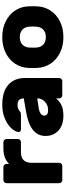

<svg xmlns="http://www.w3.org/2000/svg" viewBox="538 -1108 580 1696"><g transform="rotate(-90 828.0 -260.0)"><path d="M448 -493V-392Q448 -381 440 -373Q432 -365 421 -365H330Q285 -365 261.5 -341.5Q238 -318 238 -273V-27Q238 -16 230 -8Q222 0 211 0H85Q74 0 66 -8Q58 -16 58 -27V-493Q58 -504 66 -512Q74 -520 85 -520H201Q212 -520 220 -512Q228 -504 228 -493V-470Q280 -520 361 -520H421Q432 -520 440 -512Q448 -504 448 -493Z M807 -340Q807 -395 749 -395Q716 -395 695 -377Q687 -369 679 -367Q671 -365 659 -365H532Q522 -365 515.5 -371Q509 -377 510 -387Q513 -418 544.5 -451.5Q576 -485 630 -507.5Q684 -530 749 -530Q868 -530 927.5 -476Q987 -422 987 -330V-27Q987 -16 979 -8Q971 0 960 0H834Q823 0 815 -8Q807 -16 807 -27V-55Q781 -23 745 -6.5Q709 10 654 10Q570 10 522.5 -34Q475 -78 475 -148Q475 -215 527 -258Q579 -301 690 -320ZM715 -207Q687 -202 671 -189.5Q655 -177 655 -159Q655 -125 703 -125Q747 -125 777 -153Q807 -181 807 -221Z M1348 10Q1269 10 1208 -21Q1147 -52 1113 -104.5Q1079 -157 1076 -221L1075 -260L1076 -298Q1078 -362 1112 -415Q1146 -468 1207.5 -499Q1269 -530 1348 -530Q1427 -530 1488.5 -499Q1550 -468 1584 -415Q1618 -362 1620 -298Q1621 -288 1621 -260Q1621 -231 1620 -221Q1617 -157 1583 -104.5Q1549 -52 1488 -21Q1427 10 1348 10ZM1440 -226Q1442 -246 1442 -260Q1442 -274 1440 -294Q1437 -332 1412.5 -353.5Q1388 -375 1348 -375Q1308 -375 1283.5 -353.5Q1259 -332 1256 -294Q1255 -284 1255 -260Q1255 -236 1256 -226Q1259 -188 1283.5 -166.5Q1308 -145 1348 -145Q1388 -145 1412.5 -166.5Q1437 -188 1440 -226Z"/></g></svg>

Font: Hezaedrus
Style: Bold
Weight: 700
Designer: Hubert & Fischer
Foundry: Hubert & Fischer
Version: Version 1.10;September 3, 2019;FontCreator 11.5.0.2425 64-bi